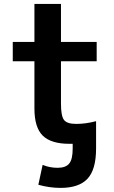

<svg xmlns="http://www.w3.org/2000/svg" viewBox="-20 -710 572 961"><path d="M43.9 -403.3V-500H152.3V-690.4H285.2V-500H463.9V-403.3H285.2V-190.4Q285.2 -130.9 299.8 -110.4Q314.5 -89.8 361.8 -89.8Q409.2 -89.8 460.9 -103.5V33.2Q460.9 138.7 418 184.6Q375 230.5 283.2 230.5Q228.5 230.5 171.9 214.8L193.4 115.2Q228.5 129.9 268.6 129.9Q308.6 129.9 326.2 108.9Q343.8 87.9 343.8 33.2V9.8H327.1Q235.4 9.8 193.8 -31.2Q152.3 -72.3 152.3 -167V-403.3Z"/></svg>

Font: GenEi M Gothic v2 Bold
Style: Regular
Weight: 700
Version: Version 2.0